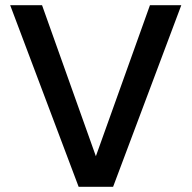

<svg xmlns="http://www.w3.org/2000/svg" viewBox="-20 -715 734 735"><path d="M674 -695 413 0H281L19 -695H141L347 -117L554 -695Z"/></svg>

Font: Poppins-tnum Medium
Style: Regular
Weight: 500
Designer: Ninad Kale (Devanagari), Jonny Pinhorn (Latin)
Foundry: Indian Type Foundry
Version: Version 4.004